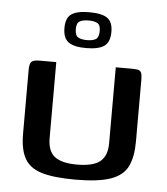

<svg xmlns="http://www.w3.org/2000/svg" viewBox="-46 -625 583 672"><g transform="rotate(5 245.0 -289.0)"><path d="M141 -399V-132Q141 -86 166 -67Q191 -48 244 -48Q301 -48 325.5 -68Q350 -88 350 -132V-399Q351 -399 358.5 -399Q366 -399 375 -399Q384 -399 392 -399Q400 -399 402 -399Q418 -399 427 -397.5Q436 -396 439.5 -388.5Q443 -381 443 -364V-146Q443 -93 427 -59.5Q411 -26 367.5 -10.5Q324 5 243 5Q167 5 124.5 -8Q82 -21 64.5 -52.5Q47 -84 47 -139V-364Q47 -385 54 -392Q61 -399 82 -399Q97 -399 111.5 -399Q126 -399 141 -399ZM240 -457Q198 -457 178.5 -471Q159 -485 159 -521Q159 -556 178.5 -569.5Q198 -583 241 -583Q285 -583 304.5 -569.5Q324 -556 324 -521Q324 -485 304 -471Q284 -457 240 -457ZM241 -485Q261 -485 272 -491.5Q283 -498 283 -521Q283 -542 272 -548Q261 -554 241 -554Q222 -554 210.5 -548Q199 -542 199 -521Q199 -498 210 -491.5Q221 -485 241 -485Z"/></g></svg>

Font: Genos Thin Medium
Style: Regular
Weight: 500
Version: Version 1.010